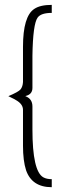

<svg xmlns="http://www.w3.org/2000/svg" viewBox="-20 -738 254 795"><path d="M14.6 -339.8Q56.6 -357.4 65.4 -368.2Q74.2 -379.9 75.2 -398.4V-543.9Q75.2 -670.9 122.1 -701.2Q146.5 -717.8 194.3 -717.8V-684.6Q149.4 -684.6 135.7 -665Q116.2 -637.7 114.3 -506.8Q114.3 -485.4 114.3 -458V-374Q114.3 -347.7 86.9 -340.8Q85.9 -339.8 85 -339.8Q114.3 -329.1 114.3 -296.9V-202.1Q114.3 -29.3 159.2 -3.9Q172.9 3.9 194.3 3.9V37.1Q112.3 37.1 87.9 -33.2Q75.2 -72.3 75.2 -134.8V-283.2Q75.2 -307.6 44.9 -324.2Q41 -327.1 30.3 -332Q19.5 -336.9 14.6 -339.8Z"/></svg>

Font: Post No Bills Colombo
Style: Light
Weight: 400
Designer: Kosala Senevirathne, Siva Puranthara, Lasantha Premarathna, Tharique Azeez
Foundry: Mooniak
Version: Version 1.220 ; ttfautohint (v1.5)